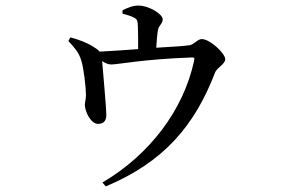

<svg xmlns="http://www.w3.org/2000/svg" viewBox="-20 -599 1040 688"><path d="M419 -550C434 -546 449 -542 460 -536C472 -530 473 -524 474 -506C475 -486 475 -449 475 -423C432 -420 379 -416 337 -414C332 -420 324 -426 312 -433C290 -447 259 -458 232 -465L225 -452C245 -430 262 -413 271 -383C280 -357 288 -284 288 -259C288 -245 284 -231 284 -223C285 -197 306 -154 333 -155C351 -156 361 -165 361 -188C361 -211 349 -343 346 -380C359 -372 367 -368 379 -368C403 -368 495 -387 665 -393C677 -394 678 -392 675 -379C637 -205 517 -45 347 55L359 69C566 -18 677 -147 751 -340C759 -358 787 -369 787 -387C787 -408 732 -459 703 -459C689 -459 675 -440 660 -437C632 -433 585 -431 540 -428C541 -448 543 -471 545 -486C548 -510 563 -512 563 -530C563 -548 515 -579 475 -579C455 -579 437 -571 419 -562Z"/></svg>

Font: Noto Serif SC Medium
Style: Regular
Weight: 500
Designer: Ryoko NISHIZUKA 西塚涼子 (kana & ideographs); Frank Grießhammer (Latin, Greek & Cyrillic); Wenlong ZHANG 张文龙 (bopomofo); San
Foundry: Adobe Systems Incorporated
Version: Version 1.001;PS 1.001;hotconv 16.6.54;makeotf.lib2.5.65590